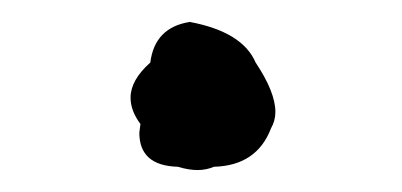

<svg xmlns="http://www.w3.org/2000/svg" viewBox="-20 -148 366 175"><path d="M160 7Q168 7 175 4Q214 3 227 -31Q231 -38 231 -46Q231 -64 213 -91Q201 -119 153 -128Q121 -123 117 -91Q99 -75 99 -59Q99 -47 108 -35L107 -27Q107 3 142 4Q152 7 160 7Z"/></svg>

Font: Xiaobo Songti 小帛宋体
Style: Regular
Weight: 400
Version: Version 1.501;March 17, 2024;FontCreator 14.0.0.2814 64-bit